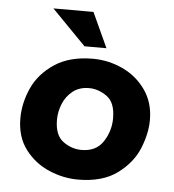

<svg xmlns="http://www.w3.org/2000/svg" viewBox="-49 -682 671 740"><g transform="rotate(5 286.5 -312.5)"><path d="M38 -204Q38 -263 64 -321Q90 -379 148.5 -418Q207 -457 297 -457Q357 -457 412 -431.5Q467 -406 501.5 -357Q536 -308 536 -241Q536 -189 512.5 -131Q489 -73 431.5 -30.5Q374 12 279 12Q223 12 167.5 -11.5Q112 -35 75 -83.5Q38 -132 38 -204ZM394 -235Q394 -296 361 -319.5Q328 -343 292 -343Q254 -343 228.5 -322.5Q203 -302 191 -271.5Q179 -241 179 -211Q179 -151 212 -127Q245 -103 283 -103Q340 -103 367 -144.5Q394 -186 394 -235ZM345 -502H260L128 -637H283Z"/></g></svg>

Font: Josefin Sans
Style: Bold Italic
Weight: 700
Italic angle: -7°
Designer: Santiago Orozco
Foundry: Typemade
Version: Version 2.000